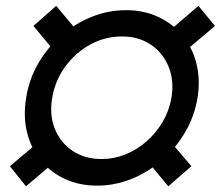

<svg xmlns="http://www.w3.org/2000/svg" viewBox="-20 -638 772 670"><path d="M318.9 9.8Q257.1 9.8 206.8 -13.4Q156.4 -36.6 122.3 -78.4Q88.2 -120.1 74.4 -176Q60.5 -231.9 71.3 -296.9Q81.5 -361.8 113.9 -417.5Q146.3 -473.1 194.2 -514.6Q242.2 -556.2 300.1 -579.3Q358 -602.5 420.1 -602.5Q481.3 -602.5 531.6 -579.3Q581.8 -556.2 616.3 -514.6Q650.8 -473.1 665.2 -417.5Q679.6 -361.8 669.3 -296.9Q658.6 -231.9 625.7 -176Q592.9 -120.1 544.6 -78.4Q496.3 -36.6 438.2 -13.4Q380.2 9.8 318.9 9.8ZM334.6 -83Q377.6 -83 417.8 -99.2Q457.9 -115.4 491.4 -144.8Q524.8 -174.2 547.7 -213Q570.5 -251.8 578.3 -296.9Q588.2 -357.7 568 -406.1Q547.9 -454.5 505.3 -482.8Q462.8 -511 405.7 -510.7Q347.3 -511 295.4 -482.8Q243.6 -454.5 208 -406.1Q172.5 -357.7 162.3 -296.9Q151.9 -237 171.4 -188.4Q191 -139.7 233.6 -111.4Q276.2 -83 334.6 -83ZM611.1 -446.9 554.9 -516.4 672.5 -617.6 730.1 -547.5ZM567.2 12.1 483.8 -88.5 563.5 -157 647.9 -58ZM70.7 12.1 14.5 -58 132 -157 189.3 -88.5ZM180.1 -446.9 96.7 -547.5 176 -617.6 260.9 -516.4Z"/></svg>

Font: Inter Tight
Style: Italic
Weight: 400
Italic angle: -9.39999°
Designer: Rasmus Andersson
Foundry: rsms
Version: Version 3.002